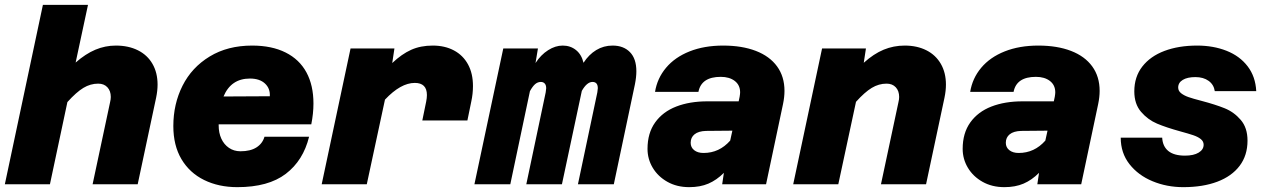

<svg xmlns="http://www.w3.org/2000/svg" viewBox="-29 -760 5249 792"><path d="M428 -360Q428 -385 414 -400Q400 -415 376 -415Q344 -415 315 -397.5Q286 -380 249 -339L177 0H-9L148 -740H334L283 -502Q324 -538 364.5 -555Q405 -572 449 -572Q501 -572 540 -552.5Q579 -533 600 -496.5Q621 -460 621 -411Q621 -386 615 -357L539 0H353L425 -338Q428 -350 428 -360Z M686 -240Q686 -331 724 -406.5Q762 -482 836 -527Q910 -572 1011 -572Q1092 -572 1149 -543.5Q1206 -515 1235 -461.5Q1264 -408 1264 -333Q1264 -292 1255 -247H873V-243Q873 -212 884 -188Q895 -164 915.5 -150Q936 -136 963 -136Q1004 -136 1029 -152Q1054 -168 1062 -196H1246Q1222 -98 1150 -43Q1078 12 950 12Q873 12 813 -17.5Q753 -47 719.5 -103.5Q686 -160 686 -240ZM1084 -363Q1086 -395 1064 -415.5Q1042 -436 1002 -436Q924 -436 893 -362Z M1732 -368Q1732 -418 1682 -418Q1624 -418 1559 -349L1484 0H1298L1417 -560H1598L1589 -500Q1628 -537 1667 -554.5Q1706 -572 1756 -572Q1806 -572 1843.5 -552Q1881 -532 1901.5 -494.5Q1922 -457 1922 -405Q1922 -373 1915 -341L1899 -263H1713L1729 -341Q1732 -356 1732 -368Z M2437 -396Q2437 -422 2415 -422Q2392 -422 2371 -385L2289 0H2142L2222 -379Q2224 -391 2224 -396Q2224 -409 2218 -415.5Q2212 -422 2202 -422Q2189 -422 2178.5 -413Q2168 -404 2157 -384L2076 0H1928L2047 -560H2190L2180 -500Q2202 -534 2232 -553Q2262 -572 2292 -572Q2324 -572 2347 -553.5Q2370 -535 2378 -501Q2400 -535 2430.5 -553.5Q2461 -572 2498 -572Q2543 -572 2569.5 -545Q2596 -518 2596 -466Q2596 -442 2590 -412L2503 0H2355L2435 -379Q2437 -393 2437 -396Z M2957 -47Q2927 -17 2893 -2.5Q2859 12 2814 12Q2763 12 2724 -10Q2685 -32 2663.5 -68Q2642 -104 2642 -146Q2642 -211 2673.5 -255Q2705 -299 2760.5 -320.5Q2816 -342 2889 -342H3018L3022 -361Q3024 -373 3024 -379Q3024 -409 3002 -426Q2980 -443 2944 -443Q2864 -443 2852 -381H2673Q2682 -437 2718.5 -480.5Q2755 -524 2815.5 -548Q2876 -572 2954 -572Q3032 -572 3089 -550Q3146 -528 3176.5 -486Q3207 -444 3207 -385Q3207 -360 3201 -331L3131 0H2950ZM2873 -129Q2938 -129 2983 -180L2992 -221L2883 -220Q2852 -219 2836 -206Q2820 -193 2820 -171Q2820 -152 2834.5 -140.5Q2849 -129 2873 -129Z M3680 -360Q3680 -385 3666 -400Q3652 -415 3628 -415Q3596 -415 3567 -397.5Q3538 -380 3502 -340L3429 0H3243L3362 -560H3543L3534 -501Q3575 -538 3616 -555Q3657 -572 3703 -572Q3754 -572 3792.5 -552.5Q3831 -533 3852 -496.5Q3873 -460 3873 -411Q3873 -386 3867 -357L3791 0H3605L3677 -338Q3680 -350 3680 -360Z M4257 -47Q4227 -17 4193 -2.5Q4159 12 4114 12Q4063 12 4024 -10Q3985 -32 3963.5 -68Q3942 -104 3942 -146Q3942 -211 3973.5 -255Q4005 -299 4060.5 -320.5Q4116 -342 4189 -342H4318L4322 -361Q4324 -373 4324 -379Q4324 -409 4302 -426Q4280 -443 4244 -443Q4164 -443 4152 -381H3973Q3982 -437 4018.5 -480.5Q4055 -524 4115.5 -548Q4176 -572 4254 -572Q4332 -572 4389 -550Q4446 -528 4476.5 -486Q4507 -444 4507 -385Q4507 -360 4501 -331L4431 0H4250ZM4173 -129Q4238 -129 4283 -180L4292 -221L4183 -220Q4152 -219 4136 -206Q4120 -193 4120 -171Q4120 -152 4134.5 -140.5Q4149 -129 4173 -129Z M4594 -192H4765Q4767 -156 4790.5 -137Q4814 -118 4859 -118Q4895 -118 4915.5 -130.5Q4936 -143 4936 -163Q4936 -177 4924 -186.5Q4912 -196 4892.5 -202.5Q4873 -209 4840 -218Q4782 -234 4744 -250Q4706 -266 4678 -298.5Q4650 -331 4650 -383Q4650 -443 4683 -485.5Q4716 -528 4774.5 -550Q4833 -572 4909 -572Q4976 -572 5030.5 -550.5Q5085 -529 5117.5 -486.5Q5150 -444 5153 -384H4982Q4978 -411 4956.5 -426.5Q4935 -442 4902 -442Q4869 -442 4850 -430.5Q4831 -419 4831 -399Q4831 -385 4843 -375.5Q4855 -366 4873.5 -359.5Q4892 -353 4927 -344Q4984 -329 5022.5 -313.5Q5061 -298 5089 -265.5Q5117 -233 5117 -180Q5117 -119 5084.5 -76Q5052 -33 4992.5 -10.5Q4933 12 4852 12Q4784 12 4725 -12.5Q4666 -37 4630 -83Q4594 -129 4594 -192Z"/></svg>

Font: Azeret Mono ExtraBold
Style: Italic
Weight: 800
Italic angle: -12°
Designer: Martin Vácha
Foundry: Displaay
Version: Version 1.000; Glyphs 3.0.3, build 3074